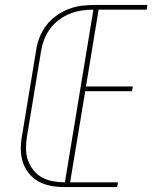

<svg xmlns="http://www.w3.org/2000/svg" viewBox="-20 -755 640 775"><path d="M238 0Q211 0 184.5 -5Q158 -10 135.5 -22.5Q113 -35 96.5 -55.5Q80 -76 72 -101Q64 -126 64 -153.5Q64 -181 69 -208L126 -553Q130 -580 140 -605Q150 -630 167 -652.5Q184 -675 207 -691.5Q230 -708 255.5 -718Q281 -728 307.5 -731.5Q334 -735 360 -735H575L572 -716H378L327 -406H516L513 -387H324L263 -19H456L453 0ZM242 -19 357 -716Q333 -716 309.5 -712.5Q286 -709 263 -700Q240 -691 219 -675.5Q198 -660 183 -640Q168 -620 159 -597Q150 -574 146 -550L89 -205Q85 -181 85 -156Q85 -131 92.5 -109Q100 -87 114.5 -68.5Q129 -50 149 -39Q169 -28 193 -23.5Q217 -19 242 -19Z"/></svg>

Font: Iosevka Curly ThExObl
Style: Regular
Weight: 100
Width: 7
Italic angle: -9°
Monospace: yes
Designer: Belleve Invis
Foundry: Belleve Invis
Version: Version 11.1.0; ttfautohint (v1.8.3)